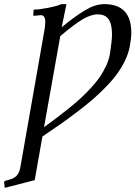

<svg xmlns="http://www.w3.org/2000/svg" viewBox="-41 -678 652 924"><path d="M430.2 -608.9Q397 -608.9 356.4 -585Q315.9 -561 249 -503.9L170.9 -65.9Q207 -92.3 232.7 -111.6Q258.3 -130.9 291.7 -157.7Q325.2 -184.6 348.6 -206.5Q372.1 -228.5 397.7 -256.1Q423.3 -283.7 439.9 -308.3Q456.5 -333 469.7 -361.3Q482.9 -389.6 487.8 -417Q498 -481.9 498 -513.2Q498 -561.5 481.7 -585.2Q465.3 -608.9 430.2 -608.9ZM254.9 -658.2H278.8L255.9 -546.9Q318.8 -599.1 368.4 -628.7Q418 -658.2 460.9 -658.2Q590.8 -658.2 590.8 -521Q590.8 -495.6 584 -457Q578.1 -423.3 562 -389.2Q545.9 -355 523.9 -324.5Q502 -293.9 469.2 -260.3Q436.5 -226.6 404.5 -199Q372.6 -171.4 328.6 -138.2Q284.7 -105 248.5 -79.6Q212.4 -54.2 163.1 -21L126 189L-18.1 226.1L-21 201.2Q-21 192.9 -15.1 191.9L5.9 186Q29.3 179.7 41 165.5Q52.7 151.4 57.1 126L173.8 -538.1Q176.8 -559.6 176.8 -571.8Q176.8 -605 155.8 -605L123 -602.1Q117.7 -602.1 119.1 -606.9L121.1 -631.8Q146.5 -631.8 189.5 -640.1Q232.4 -648.4 254.9 -658.2Z"/></svg>

Font: Common Serif News
Style: Italic
Weight: 450
Italic angle: -12°
Designer: Philipp H. Poll, Khaled Hosny
Foundry: Stefan Peev, Context Ltd.
Version: Version 1.026